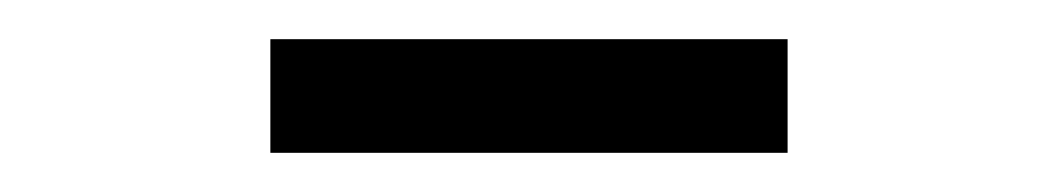

<svg xmlns="http://www.w3.org/2000/svg" viewBox="-20 -720 540 98"><path d="M118 -642V-700H382V-642Z"/></svg>

Font: Literata 36pt Light
Style: Regular
Weight: 300
Designer: Latin by Veronika Burian and Jose Scaglione. Greek by Irene Vlachou. Cyrillic by Vera Evstafieva.
Foundry: TypeTogether
Version: Version 3.002